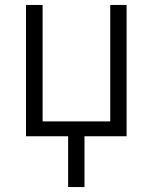

<svg xmlns="http://www.w3.org/2000/svg" viewBox="-20 -550 616 775"><path d="M255 205H321V0H491V-530H425V-60H152V-530H85V0H255Z"/></svg>

Font: Iosevka Sparkle Light
Style: Regular
Weight: 300
Designer: Belleve Invis
Foundry: Belleve Invis
Version: Version 4.5.0; ttfautohint (v1.8.3)